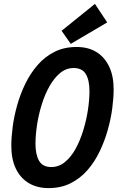

<svg xmlns="http://www.w3.org/2000/svg" viewBox="-20 -950 603 985"><path d="M229 15Q170 15 127 -11Q84 -37 61 -85.5Q38 -134 38 -202Q38 -245 45 -299Q52 -353 68 -410Q84 -467 110 -520.5Q136 -574 173 -616.5Q210 -659 259.5 -684Q309 -709 373 -709Q432 -709 474 -683.5Q516 -658 539.5 -609.5Q563 -561 563 -492Q563 -449 556 -395Q549 -341 533 -284Q517 -227 491.5 -173.5Q466 -120 429 -77.5Q392 -35 342.5 -10Q293 15 229 15ZM243 -93Q282 -93 313.5 -119Q345 -145 368 -187Q391 -229 407 -281Q423 -333 431 -385.5Q439 -438 439 -483Q439 -538 420.5 -569.5Q402 -601 358 -601Q319 -601 288 -575Q257 -549 233.5 -507Q210 -465 194 -413.5Q178 -362 170 -309Q162 -256 162 -212Q162 -157 180.5 -125Q199 -93 243 -93ZM343 -725 296 -792 467 -930 530 -835Z"/></svg>

Font: Ubuntu Sans Mono SemiBold
Style: Italic
Weight: 600
Italic angle: -13.5°
Monospace: yes
Designer: Dalton Maag Ltd
Foundry: Dalton Maag Ltd
Version: Version 1.006